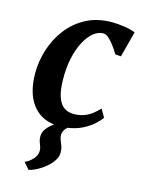

<svg xmlns="http://www.w3.org/2000/svg" viewBox="-123 -630 702 959"><g transform="rotate(15 228.0 -150.0)"><path d="M92.5 226Q112.5 219 132 198.2Q151.5 177.5 151.5 154.5Q151.5 142 147.8 132Q144 122 139.8 110.5Q135.5 99 135.5 81.5Q135.5 60 150.8 40.8Q166 21.5 186.5 8Q113 -1 71.5 -57.8Q30 -114.5 29 -213.5Q28.5 -274 47.2 -335Q66 -396 104.2 -447.2Q142.5 -498.5 200.5 -529.5Q258.5 -560.5 335 -560.5Q364 -560.5 398 -555.5Q432 -550.5 456 -540.5L421 -407.5Q413.5 -408 406.2 -408.5Q399 -409 391.5 -409.5Q379.5 -429.5 365 -449.2Q350.5 -469 335.5 -482.2Q320.5 -495.5 307 -495.5Q281 -495.5 256.2 -475.5Q231.5 -455.5 212 -418.8Q192.5 -382 181.5 -331.8Q170.5 -281.5 171.5 -221Q172 -167.5 183 -133.8Q194 -100 214.8 -84Q235.5 -68 266 -68Q296 -68 319.2 -76.5Q342.5 -85 361 -99.2Q379.5 -113.5 395 -130.5L419 -89Q407 -71.5 384.8 -51.8Q362.5 -32 330 -15.8Q297.5 0.5 255.5 6.5Q245 15.5 239.2 26.5Q233.5 37.5 233.5 51Q233.5 63 238.8 75Q244 87 249.2 101.8Q254.5 116.5 254.5 136Q254.5 156 242 175.8Q229.5 195.5 209.5 212.8Q189.5 230 166.5 242.5Q143.5 255 122 260Z"/></g></svg>

Font: Merriweather 36pt
Style: Bold Italic
Weight: 700
Italic angle: -7.8°
Version: Version 2.101